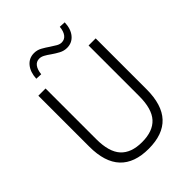

<svg xmlns="http://www.w3.org/2000/svg" viewBox="-255 -1044 1184 1184"><g transform="rotate(-45 337.5 -452.0)"><path d="M337 8Q213 8 150 -59Q87 -126 87 -261V-705H150V-263Q150 -152 196.5 -101Q243 -50 337 -50Q432 -50 478.5 -101Q525 -152 525 -263V-705H587V-261Q587 -126 524.5 -59Q462 8 337 8ZM193 -786 152 -788Q155 -844 182.5 -877Q210 -910 254 -910Q281 -910 304.5 -897Q328 -884 351 -868Q372 -854 388.5 -844.5Q405 -835 421 -835Q447 -835 462.5 -855.5Q478 -876 481 -912L522 -910Q520 -854 492.5 -821Q465 -788 421 -788Q394 -788 370 -801Q346 -814 323 -830Q304 -844 286.5 -853.5Q269 -863 253 -863Q227 -863 212 -843Q197 -823 193 -786Z"/></g></svg>

Font: Nunito Sans 10pt SemiCondensed Light
Style: Regular
Weight: 300
Width: 4
Designer: Vernon Adams
Foundry: Vernon Adams
Version: Version 3.101;gftools[0.9.27]